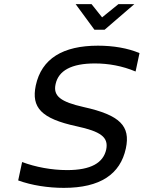

<svg xmlns="http://www.w3.org/2000/svg" viewBox="-20 -900 695 929"><path d="M636 -554 655 -643C599 -667 528 -679 454 -679C285 -679 181 -617 153 -486C131 -380 179 -326 351 -289C466 -264 506 -237 494 -177C480 -112 420 -77 305 -77C229 -77 151 -92 87 -116L68 -27C134 -3 213 9 289 9C465 9 562 -57 589 -182C612 -290 561 -343 385 -382C274 -407 236 -435 249 -493C263 -558 325 -593 439 -593C505 -593 572 -581 636 -554ZM346 -880 437 -756H486L630 -880H553L474 -816L423 -880Z"/></svg>

Font: LT Wave Mono
Style: Italic
Weight: 400
Designer: Daniel Lyons
Version: Version 2.5 (Glyphs App)